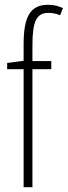

<svg xmlns="http://www.w3.org/2000/svg" viewBox="-20 -851 284 805"><path d="M195 -561V-595H116V-659C116 -760 132 -797 183 -797C199 -797 216 -794 232 -787L244 -817C227 -825 207 -831 182 -831C104 -831 79 -777 79 -664V-596L10 -587V-561H79V-66H116V-561Z"/></svg>

Font: Noto Sans Malayalam UI ExtraCondensed ExtraLight
Style: Regular
Weight: 200
Width: 2
Designer: Jelle Bosma - Monotype Design Team
Foundry: Monotype Imaging Inc.
Version: Version 2.104